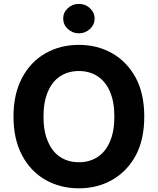

<svg xmlns="http://www.w3.org/2000/svg" viewBox="-20 -971 822 1000"><path d="M731.4 -363.8Q731.4 -244.1 687 -161.1Q642.1 -78.6 564.5 -34.2Q487.3 9.8 391.1 9.8Q293.9 9.8 216.8 -34.2Q139.6 -78.1 95.2 -161.6Q50.3 -245.6 50.3 -363.8Q50.3 -481.9 95.2 -565.9Q139.6 -649.4 216.8 -693.4Q293.9 -737.3 391.1 -737.3Q487.3 -737.3 564.5 -693.4Q641.6 -649.4 687 -565.9Q731.4 -482.9 731.4 -363.8ZM488.3 -573.7Q446.3 -601.1 391.1 -601.1Q335.4 -601.1 293.5 -573.7Q252.4 -547.4 229.5 -493.7Q206.5 -440.4 206.5 -363.8Q206.5 -287.1 229.5 -233.9Q252.9 -179.7 293.5 -153.3Q335.4 -126 391.1 -126Q446.3 -126 488.3 -153.3Q529.8 -180.2 552.7 -233.9Q575.7 -287.1 575.7 -363.8Q575.7 -440.4 552.7 -493.7Q529.8 -546.9 488.3 -573.7ZM391.1 -797.4Q357.4 -797.4 333 -820.3Q309.1 -842.8 309.1 -874.5Q309.1 -905.8 333 -928.2Q356.9 -950.7 390.6 -950.7Q424.8 -950.7 448.7 -928.2Q472.7 -905.8 472.7 -874.5Q472.7 -842.8 448.7 -820.3Q424.3 -797.4 391.1 -797.4Z"/></svg>

Font: My Font
Style: Bold
Weight: 500
Designer: Rasmus Andersson
Foundry: rsms
Version: Version 0.001